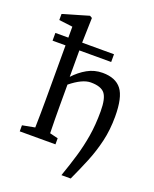

<svg xmlns="http://www.w3.org/2000/svg" viewBox="-162 -830 858 1071"><g transform="rotate(20 267.5 -295.0)"><path d="M35 0V-36L109 -50Q110 -88 110.5 -132Q111 -176 111 -210V-538H34V-584H111V-649L30 -659V-695L183 -740L197 -732L193 -589V-584H382V-538H193V-381Q227 -418 268.5 -441.5Q310 -465 359 -465Q436 -465 471.5 -419Q507 -373 507 -259Q507 -180 491 -112Q475 -44 449 19.5Q423 83 392 150H337Q362 79 380.5 16.5Q399 -46 410 -112Q421 -178 421 -259Q421 -335 398.5 -363.5Q376 -392 315 -392Q265 -392 196 -336V-210Q196 -176 196.5 -131Q197 -86 198 -48L247 -36V0Z"/></g></svg>

Font: Source Serif 4
Style: Regular
Weight: 400
Designer: Frank Grießhammer
Foundry: Adobe
Version: Version 4.005;hotconv 1.1.0;makeotfexe 2.6.0